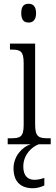

<svg xmlns="http://www.w3.org/2000/svg" viewBox="-20 -768 300 1022"><path d="M132 -648C154 -648 172 -660 172 -698C172 -736 154 -748 132 -748C109 -748 93 -736 93 -698C93 -660 109 -648 132 -648ZM21 0H143C98 14 52 64 52 128C52 201 92 234 156 234C175 234 198 228 216 219V179C195 186 180 189 163 189C129 189 104 169 104 119C104 55 149 14 186 0H250V-32H236C185 -32 167 -40 167 -106V-536H33V-504H41C89 -504 106 -496 106 -431V-103C106 -39 88 -32 37 -32H21Z"/></svg>

Font: Noto Serif Sinhala Condensed Light
Style: Regular
Weight: 300
Width: 3
Designer: Jelle Bosma - Monotype Design Team
Foundry: Monotype Imaging Inc.
Version: Version 2.007